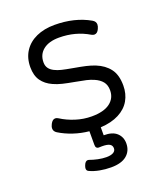

<svg xmlns="http://www.w3.org/2000/svg" viewBox="-148 -693 896 1028"><g transform="rotate(-20 300.0 -179.5)"><path d="M328.6 9.8V55.2Q377.9 54.7 402.8 77.6Q427.7 100.6 427.7 137.2Q427.7 179.7 397.5 205.1Q367.2 230.5 308.1 230.5Q274.9 230.5 243.7 224.6Q212.4 218.8 187.5 207Q176.3 202.1 176.3 189.9Q176.3 183.1 180.2 172.9Q188.5 150.9 202.6 150.9Q206.5 150.9 209 151.9Q230 159.7 255.1 165Q280.3 170.4 303.2 170.4Q328.1 170.4 342.3 162.4Q356.4 154.3 356.4 139.2Q356.4 123 343.3 115.2Q330.1 107.4 299.8 107.4L280.8 107.9Q273.4 107.9 268.8 102.8Q264.2 97.7 264.2 86.4V8.8Q219.2 4.4 176.5 -9.8Q133.8 -23.9 98.1 -45.9Q81.5 -56.2 81.5 -72.8Q81.5 -84 88.4 -97.2Q99.6 -118.7 115.2 -118.7Q123.5 -118.7 131.8 -113.3Q168.5 -89.8 213.1 -75.7Q257.8 -61.5 303.7 -61.5Q372.6 -61.5 408 -88.1Q443.4 -114.7 443.4 -159.7Q443.4 -189.9 428 -209Q412.6 -228 384.3 -240.2Q365.2 -248.5 343.3 -253.7Q321.3 -258.8 283.2 -265.6Q242.2 -272.9 214.8 -279.5Q187.5 -286.1 164.1 -296.9Q126 -314 105 -343.8Q84 -373.5 84 -421.4Q84 -473.6 108.9 -511.7Q133.8 -549.8 178.7 -570.1Q223.6 -590.3 282.2 -590.3Q397 -590.3 482.4 -541.5Q500 -531.2 500 -514.2Q500 -503.4 493.7 -490.2Q483.9 -468.3 466.8 -468.3Q459.5 -468.3 450.7 -473.1Q375.5 -518.1 282.2 -518.1Q224.1 -518.1 191.7 -492.2Q159.2 -466.3 159.2 -421.4Q159.2 -401.9 168.7 -388.2Q178.2 -374.5 196.8 -365.2Q213.9 -356.4 236.1 -351.1Q258.3 -345.7 299.8 -338.4Q339.8 -331.5 366.7 -325.4Q393.6 -319.3 418 -309.6Q465.3 -290.5 491.9 -255.4Q518.6 -220.2 518.6 -159.7Q518.6 -111.8 497.3 -75Q476.1 -38.1 433.3 -15.9Q390.6 6.3 328.6 9.8Z"/></g></svg>

Font: Courier Prime Sans
Style: Regular
Weight: 400
Designer: Alan Dague-Greene
Foundry: Quote-Unquote Apps
Version: Version 3.020